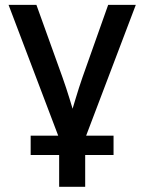

<svg xmlns="http://www.w3.org/2000/svg" viewBox="-20 -542 577 767"><path d="M219.2 17.6 14.2 -522.5H125.5L229.5 -233.4Q244.6 -190.9 257.6 -148.4Q270.5 -106 283.2 -64H256.8Q269.5 -106 282.2 -148.4Q294.9 -190.9 309.6 -233.4L412.1 -522.5H522.5L317.4 17.6ZM216.3 204.1V-3.4H320.3V204.1ZM102.5 77.1V0H433.6V77.1Z"/></svg>

Font: Inter 28pt Medium
Style: Regular
Weight: 500
Designer: Rasmus Andersson
Foundry: rsms
Version: Version 4.001;git-66647c0bb